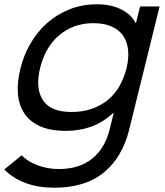

<svg xmlns="http://www.w3.org/2000/svg" viewBox="-26 -660 767 895"><path d="M718 -630 576 -55Q544 74 457.5 144.5Q371 215 227 215Q79 215 -6 130L75 64Q104 94 150.5 111Q197 128 248 128Q343 128 403 80Q463 32 485 -56L504 -133H502Q453 -89 399 -69.5Q345 -50 282 -50Q210 -50 162 -71Q114 -92 88 -130.5Q62 -169 57.5 -223Q53 -277 70 -343Q85 -404 116.5 -458Q148 -512 193.5 -552.5Q239 -593 298 -616.5Q357 -640 427 -640Q490 -640 537.5 -617Q585 -594 606 -553H608L627 -630ZM564 -343Q575 -389 571 -427.5Q567 -466 548 -493.5Q529 -521 494 -536.5Q459 -552 409 -552Q359 -552 318 -536Q277 -520 245.5 -492Q214 -464 193 -426Q172 -388 161 -343Q138 -250 173.5 -194Q209 -138 307 -138Q361 -138 404 -153.5Q447 -169 479 -196Q511 -223 532 -260.5Q553 -298 564 -343Z"/></svg>

Font: TypoPRO Sinkin Sans
Style: 400 Italic
Weight: 400
Italic angle: -112°
Designer: Keith Bates
Foundry: K-Type
Version: Sinkin Sans (version 1.0)  by Keith Bates   •   © 2014   www